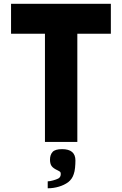

<svg xmlns="http://www.w3.org/2000/svg" viewBox="-20 -745 640 1008"><path d="M216 -568H38V-725H562V-568H386V0H216ZM285.5 192.5Q299 185.5 299 168.5Q299 160.5 296 157.5Q293 154.5 283 149.5Q259 138.5 250.8 126.5Q242.5 114.5 242.5 93Q242.5 68 255.8 53Q269 38 306 38Q376 38 376 97.5Q376 116 374 136Q372 156 367 169.5Q359 195 338 211.5Q316.5 227 289 235Q260.5 243.5 230.5 243.5V207Q241.5 207 258.5 202.2Q275.5 197.5 285.5 192.5Z"/></svg>

Font: JuliaMono Black
Style: Regular
Weight: 900
Monospace: yes
Designer: cormullion
Foundry: corm
Version: Version 0.054; ttfautohint (v1.8.4)